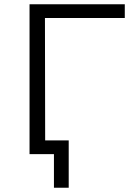

<svg xmlns="http://www.w3.org/2000/svg" viewBox="-20 -720 612 897"><path d="M563 -636H190L191 -64H301V157H232V0H118V-700H563Z"/></svg>

Font: Montserrat Alternates
Style: Regular
Weight: 400
Designer: Julieta Ulanovsky
Foundry: Julieta Ulanovsky
Version: Version 7.200;PS 007.200;hotconv 1.0.88;makeotf.lib2.5.64775